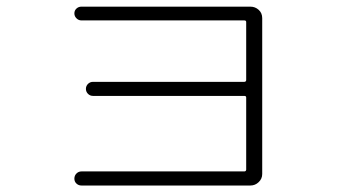

<svg xmlns="http://www.w3.org/2000/svg" viewBox="-20 -573 1040 586"><path d="M725.6 -49.8Q730.5 -49.8 731.4 -54.7V-275.4Q731.4 -280.3 725.6 -280.3H263.7Q254.9 -280.3 248.5 -286.6Q242.2 -293 242.2 -301.8Q242.2 -310.5 248.5 -316.9Q254.9 -323.2 263.7 -323.2H725.6Q730.5 -323.2 731.4 -328.1V-505.9Q731.4 -510.7 725.6 -510.7H228.5Q219.7 -510.7 213.4 -517.1Q207 -523.4 207 -532.2Q207 -541 213.4 -546.9Q219.7 -552.7 228.5 -552.7H744.1Q758.8 -552.7 769.5 -543Q780.3 -533.2 780.3 -517.6V-42Q780.3 -27.3 769.5 -17.1Q758.8 -6.8 744.1 -6.8H228.5Q219.7 -6.8 213.4 -12.7Q207 -18.6 207 -27.8Q207 -37.1 213.4 -43.5Q219.7 -49.8 228.5 -49.8Z"/></svg>

Font: Rounded-L Mgen+ 1mn light
Style: Regular
Weight: 200
Designer: [Source Han Sans]
Ryoko NISHIZUKA  (kana & ideographs); Paul D. Hunt (Latin, Greek & Cyrillic); Wenlong ZHANG  (bopomofo
Version: Version 1.059.20150602